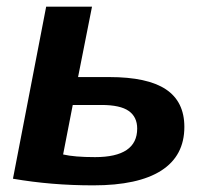

<svg xmlns="http://www.w3.org/2000/svg" viewBox="-20 -548 634 578"><path d="M257 -528 215 -316H309Q424 -316 479.5 -279Q535 -242 535 -166Q535 -79 465.5 -34.5Q396 10 261 10Q197 10 137 5Q77 0 19 -10L119 -528ZM170 -83Q204 -75 266 -75Q393 -75 393 -161Q393 -196 367.5 -214Q342 -232 285 -232H199Z"/></svg>

Font: Libra Sans Modern
Style: Bold Italic
Weight: 700
Italic angle: -12°
Foundry: Stefan Peev, Context Ltd
Version: Version 1.000